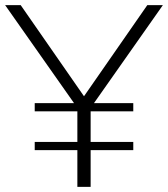

<svg xmlns="http://www.w3.org/2000/svg" viewBox="-28 -732 658 752"><path d="M327 0H275V-144H108V-176H275V-296H108V-328H262L-8 -712H53L301 -355L549 -712H610L340 -328H494V-296H327V-176H494V-144H327Z"/></svg>

Font: Creato Display Light
Style: Regular
Weight: 300
Version: Version 1.000